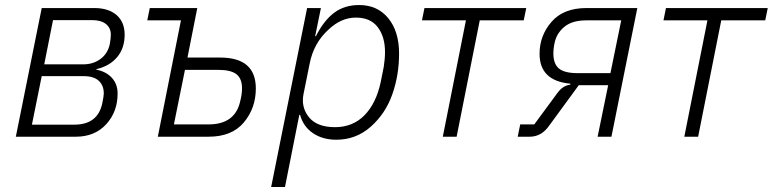

<svg xmlns="http://www.w3.org/2000/svg" viewBox="-20 -544 3075 764"><path d="M43 0 146 -512H355Q412 -512 444 -484Q476 -456 476 -406Q476 -352 446 -316.5Q416 -281 364 -269L363 -267Q403 -259 425.5 -234Q448 -209 448 -172Q448 -99 402.5 -49.5Q357 0 282 0ZM107 -48H276Q369 -48 387 -133Q393 -162 393 -172Q393 -204 373 -222.5Q353 -241 313 -241H146ZM156 -288H312Q351 -288 380 -309.5Q409 -331 417 -369Q421 -392 421 -406Q421 -433 401.5 -448.5Q382 -464 346 -464H191Z M608 0 700 -463H566L576 -512H765L726 -315H856Q998 -315 998 -192Q998 -114 950.5 -57Q903 0 810 0ZM672 -49H810Q916 -49 936 -142Q943 -169 943 -193Q943 -231 921 -248.5Q899 -266 848 -266H716Z M1059 200 1202 -512H1257L1234 -400H1237Q1269 -463 1310 -493.5Q1351 -524 1409 -524Q1482 -524 1525 -471.5Q1568 -419 1568 -331Q1568 -245 1541 -168.5Q1514 -92 1455.5 -40Q1397 12 1318 12Q1264 12 1225.5 -14Q1187 -40 1174 -87H1171L1114 200ZM1313 -38Q1384 -38 1430.5 -85.5Q1477 -133 1495 -218L1507 -278Q1512 -310 1512 -337Q1512 -398 1483 -436Q1454 -474 1396 -474Q1338 -474 1288 -427Q1228 -373 1212 -290L1188 -171Q1177 -118 1209 -78Q1241 -38 1313 -38Z M1742 0 1834 -463H1659L1669 -512H2074L2064 -463H1889L1797 0Z M2040 0 2050 -49H2106L2198 -174Q2220 -204 2249 -207L2250 -211Q2127 -222 2127 -330Q2127 -402 2174.5 -457Q2222 -512 2314 -512H2516L2413 0H2358L2400 -205H2283L2166 -45Q2135 0 2088 0ZM2452 -463H2313Q2257 -463 2226 -437.5Q2195 -412 2187 -374Q2182 -352 2182 -331Q2182 -290 2204 -271.5Q2226 -253 2278 -253H2409Z M2703 0 2795 -463H2620L2630 -512H3035L3025 -463H2850L2758 0Z"/></svg>

Font: IBM Plex Sans Light
Style: Italic
Weight: 300
Italic angle: -11.31°
Designer: Mike Abbink, Paul van der Laan, Pieter van Rosmalen
Foundry: Bold Monday
Version: Version 3.0